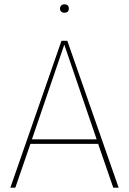

<svg xmlns="http://www.w3.org/2000/svg" viewBox="-20 -870 597 890"><path d="M278 -811Q269 -811 263.5 -816.5Q258 -822 258 -830Q258 -838 263.5 -844Q269 -850 278 -850Q299 -850 299 -830Q299 -811 278 -811ZM505 0 435 -203H121L51 0H28L265 -681H292L530 0ZM128 -224H428L278 -663Z"/></svg>

Font: FiraGO Thin
Style: Regular
Weight: 100
Designer: bBox Type
Foundry: bBox Type GmbH
Version: Version 1.001;PS 001.001;hotconv 1.0.88;makeotf.lib2.5.64775